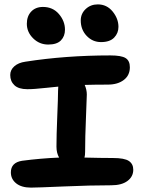

<svg xmlns="http://www.w3.org/2000/svg" viewBox="-20 -899 649 880"><path d="M442.9 -706.1Q404.3 -706.1 377.2 -734.6Q350.1 -763.2 350.1 -805.2Q350.1 -836.4 372.8 -857.7Q395.5 -878.9 428.2 -878.9Q469.7 -878.9 496.3 -846.2Q522.9 -813.5 522.9 -775.9Q522.9 -747.1 503.2 -726.6Q483.4 -706.1 442.9 -706.1ZM201.2 -694.8Q160.6 -694.8 131.8 -723.4Q103 -752 103 -790Q103 -824.7 123 -845.9Q143.1 -867.2 176.8 -867.2Q222.2 -867.2 250 -834.7Q277.8 -802.2 277.8 -763.2Q277.8 -732.9 259.3 -713.9Q240.7 -694.8 201.2 -694.8ZM122.1 -39.1Q78.6 -39.1 54.2 -58.6Q29.8 -78.1 29.8 -108.9Q29.8 -153.8 81.1 -162.1Q166.5 -173.3 251 -176.8Q238.8 -197.3 238.8 -227.1Q238.8 -277.3 242.4 -364.7Q246.1 -452.1 246.1 -482.9Q246.1 -486.3 246.6 -492.7Q247.1 -499 247.1 -502Q227.5 -500 194.1 -496.6Q160.6 -493.2 141.8 -491.7Q123 -490.2 105 -490.2Q65.4 -490.2 46.1 -508.3Q26.9 -526.4 26.9 -555.2Q26.9 -578.6 45.7 -595.2Q64.5 -611.8 96.2 -616.2Q280.8 -645 485.8 -645Q536.1 -645 555.7 -632.8Q575.2 -620.6 575.2 -590.8Q575.2 -553.7 547.4 -532.5Q519.5 -511.2 474.1 -511.2Q414.1 -511.2 368.2 -509.8Q377.9 -487.8 377.9 -465.8Q377.9 -449.2 374 -359.9Q370.1 -270.5 370.1 -203.1Q370.1 -187 367.2 -176.8Q445.3 -174.8 497.1 -174.8Q550.8 -174.8 570.8 -161.1Q590.8 -147.5 590.8 -121.1Q590.8 -89.4 564.2 -69.6Q537.6 -49.8 490.2 -49.8Q394.5 -49.8 271.5 -44.4Q148.4 -39.1 122.1 -39.1Z"/></svg>

Font: Shantell Sans Irregular
Style: Regular
Weight: 600
Designer: Stephen Nixon, Anya Danilova, Shantell Martin
Foundry: Arrow Type
Version: Version 1.006;[9816181b4]